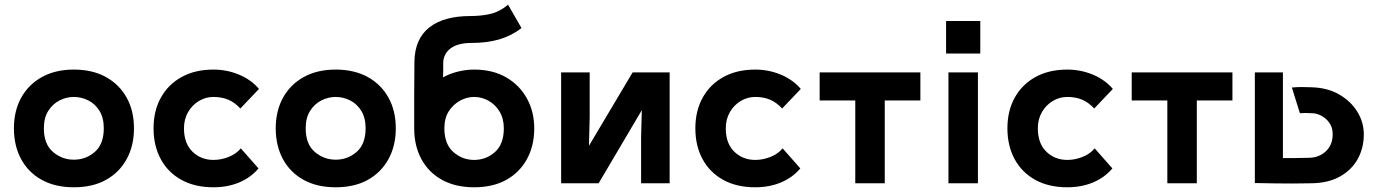

<svg xmlns="http://www.w3.org/2000/svg" viewBox="-20 -777 5846 814"><path d="M293 17Q214 17 157 -14.5Q100 -46 69.5 -102.5Q39 -159 39 -233Q39 -307 70 -363Q101 -419 158 -450.5Q215 -482 293 -482Q372 -482 429 -450.5Q486 -419 517 -363Q548 -307 548 -233Q548 -159 517 -102.5Q486 -46 429.5 -14.5Q373 17 293 17ZM293 -366Q262 -366 233 -351.5Q204 -337 185 -307.5Q166 -278 166 -233Q166 -166 204.5 -133Q243 -100 293 -100Q344 -100 382 -133Q420 -166 420 -233Q420 -278 401.5 -307.5Q383 -337 354 -351.5Q325 -366 293 -366Z M1001 -148 1076 -63Q1043 -24 994 -3.5Q945 17 885 17Q806 17 749 -14.5Q692 -46 661.5 -102.5Q631 -159 631 -233Q631 -307 662 -363Q693 -419 750 -450.5Q807 -482 885 -482Q942 -482 993.5 -460.5Q1045 -439 1078 -400L999 -317Q975 -343 947.5 -354.5Q920 -366 885 -366Q852 -366 823.5 -349Q795 -332 777.5 -302Q760 -272 760 -233Q760 -169 796 -134Q832 -99 885 -99Q917 -99 949 -111.5Q981 -124 1001 -148Z M1403 17Q1324 17 1267 -14.5Q1210 -46 1179.5 -102.5Q1149 -159 1149 -233Q1149 -307 1180 -363Q1211 -419 1268 -450.5Q1325 -482 1403 -482Q1482 -482 1539 -450.5Q1596 -419 1627 -363Q1658 -307 1658 -233Q1658 -159 1627 -102.5Q1596 -46 1539.5 -14.5Q1483 17 1403 17ZM1403 -366Q1372 -366 1343 -351.5Q1314 -337 1295 -307.5Q1276 -278 1276 -233Q1276 -166 1314.5 -133Q1353 -100 1403 -100Q1454 -100 1492 -133Q1530 -166 1530 -233Q1530 -278 1511.5 -307.5Q1493 -337 1464 -351.5Q1435 -366 1403 -366Z M1736 -233V-235Q1736 -306 1736 -376.5Q1736 -447 1737 -517Q1739 -613 1800.5 -661Q1862 -709 1974 -709Q2020 -709 2059 -718Q2098 -727 2134 -757L2191 -658Q2148 -625 2096.5 -610Q2045 -595 1980 -595Q1921 -595 1890.5 -572Q1860 -549 1859 -510Q1859 -499 1859 -491Q1859 -483 1859 -472L1858 -449Q1887 -465 1921.5 -473.5Q1956 -482 1990 -482Q2069 -482 2126 -449Q2183 -416 2214 -359.5Q2245 -303 2245 -233Q2245 -159 2214 -102.5Q2183 -46 2126.5 -14.5Q2070 17 1990 17Q1911 17 1854 -14.5Q1797 -46 1766.5 -102.5Q1736 -159 1736 -233ZM1990 -366Q1959 -366 1930 -350Q1901 -334 1882.5 -305Q1864 -276 1864 -235V-233Q1864 -166 1902 -132.5Q1940 -99 1990 -99Q2041 -99 2078.5 -132.5Q2116 -166 2116 -233Q2116 -274 2098 -304Q2080 -334 2051 -350Q2022 -366 1990 -366Z M2819 -470V0H2698V-197L2701 -310L2518 0H2359V-470H2480V-280L2477 -159L2662 -470Z M3298 -148 3373 -63Q3340 -24 3291 -3.5Q3242 17 3182 17Q3103 17 3046 -14.5Q2989 -46 2958.5 -102.5Q2928 -159 2928 -233Q2928 -307 2959 -363Q2990 -419 3047 -450.5Q3104 -482 3182 -482Q3239 -482 3290.5 -460.5Q3342 -439 3375 -400L3296 -317Q3272 -343 3244.5 -354.5Q3217 -366 3182 -366Q3149 -366 3120.5 -349Q3092 -332 3074.5 -302Q3057 -272 3057 -233Q3057 -169 3093 -134Q3129 -99 3182 -99Q3214 -99 3246 -111.5Q3278 -124 3298 -148Z M3731 0H3606V-351H3455V-470H3882V-351H3731Z M3991 -688H4136V-550H3991ZM4126 -470V0H4001V-470Z M4621 -148 4696 -63Q4663 -24 4614 -3.5Q4565 17 4505 17Q4426 17 4369 -14.5Q4312 -46 4281.5 -102.5Q4251 -159 4251 -233Q4251 -307 4282 -363Q4313 -419 4370 -450.5Q4427 -482 4505 -482Q4562 -482 4613.5 -460.5Q4665 -439 4698 -400L4619 -317Q4595 -343 4567.5 -354.5Q4540 -366 4505 -366Q4472 -366 4443.5 -349Q4415 -332 4397.5 -302Q4380 -272 4380 -233Q4380 -169 4416 -134Q4452 -99 4505 -99Q4537 -99 4569 -111.5Q4601 -124 4621 -148Z M5054 0H4929V-351H4778V-470H5205V-351H5054Z M5419 -470V-107Q5443 -107 5472 -107Q5501 -107 5530 -108Q5573 -109 5601.5 -136Q5630 -163 5630 -208Q5630 -236 5616.5 -255.5Q5603 -275 5582.5 -286Q5562 -297 5542 -297Q5511 -299 5491 -297L5457 -406Q5479 -408 5498 -408Q5517 -408 5541 -407Q5609 -405 5658.5 -376Q5708 -347 5735 -302.5Q5762 -258 5762 -208Q5762 -150 5736.5 -103.5Q5711 -57 5661.5 -29Q5612 -1 5540 0Q5495 1 5460 1Q5425 1 5388 0.5Q5351 0 5300 -1V-470Z"/></svg>

Font: Kreadon
Style: Bold
Weight: 700
Designer: Reiya WATANABE
Foundry: StudioGnu
Version: Version 1.003; ttfautohint (v1.8.4.7-5d5b);gftools[0.9.32]